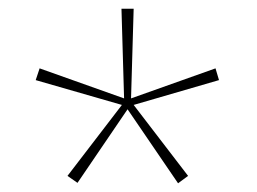

<svg xmlns="http://www.w3.org/2000/svg" viewBox="-20 -778 591 441"><path d="M287 -758H259L265 -552L71 -621L62 -594L260 -537L135 -374L158 -358L273 -527L389 -357L412 -374L287 -537L483 -594L475 -621L281 -552Z"/></svg>

Font: Noto Sans Thai Looped Thin
Style: Regular
Weight: 100
Designer: Sasikarn Vongin, Ben Mitchell
Foundry: The Fontpad Ltd
Version: Version 1.001